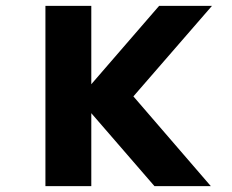

<svg xmlns="http://www.w3.org/2000/svg" viewBox="-20 -633 790 653"><path d="M247.9 -297.3 521.2 -613.1H701L433.7 -305.2L697 0H505.3ZM134.5 -613.1H290.5V0H134.5Z"/></svg>

Font: Martian Mono Custom sWd Rg
Style: Regular
Weight: 400
Width: 6
Monospace: yes
Designer: Alex Havermale
Foundry: Evil Martians
Version: Version 1.000